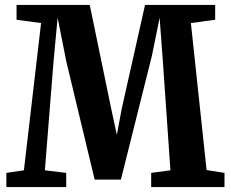

<svg xmlns="http://www.w3.org/2000/svg" viewBox="-20 -763 942 783"><path d="M77.5 -68.5 147.5 -669 47.5 -682.5V-743H346L434 -317.5L456.5 -213L476.5 -320L571.5 -743H857.5V-682.5L758.5 -669L822.5 -69.5L895.5 -58V0H596.5V-58L675 -68.5L644.5 -508.5L631 -690.5L599.5 -535.5L473 -30.5H366L250.5 -512L215 -691L198 -508.5L163 -68.5L250 -58V0H6V-58Z"/></svg>

Font: Merriweather 24pt SemiCondensed
Style: Bold
Weight: 700
Width: 4
Designer: Eben Sorkin
Foundry: Eben Sorkin
Version: Version 2.100